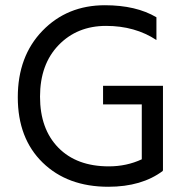

<svg xmlns="http://www.w3.org/2000/svg" viewBox="-20 -706 710 734"><path d="M394 8Q238 8 143 -84.5Q48 -177 48 -334Q48 -491 142.5 -588.5Q237 -686 381 -686Q500 -686 578 -640V-553Q496 -607 385.5 -607Q275 -607 204 -533.5Q133 -460 133 -336.5Q133 -213 203 -141.5Q273 -70 396 -70Q464 -70 522 -97V-307H374V-378H603V-56H602L603 -53Q522 8 394 8Z"/></svg>

Font: Hind Mysuru
Style: Regular
Weight: 400
Designer: Manushi Parikh, Hitesh Malaviya
Foundry: Indian Type Foundry
Version: Version 0.703;PS 1.0;hotconv 1.0.86;makeotf.lib2.5.63406